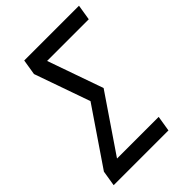

<svg xmlns="http://www.w3.org/2000/svg" viewBox="-214 -833 932 932"><g transform="rotate(-45 251.5 -367.5)"><path d="M6 0 19 -80 215 -368 114 -655 127 -735H503L490 -655H204L305 -368L109 -80H395L382 0Z"/></g></svg>

Font: Iosevka Term Curly Medium
Style: Italic
Weight: 500
Italic angle: -9°
Designer: Belleve Invis
Foundry: Belleve Invis
Version: Version 32.3.0